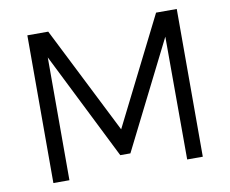

<svg xmlns="http://www.w3.org/2000/svg" viewBox="-77 -798 1075 896"><g transform="rotate(-10 460.5 -350.0)"><path d="M740 0 739 -582 484 -74H436L182 -582V0H106V-700H205L461 -192L716 -700H814V0Z"/></g></svg>

Font: Kalaa
Style: Regular
Weight: 400
Version: Version 1.20 June 5, 2016